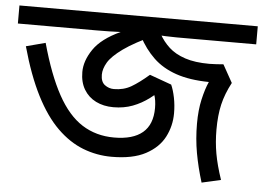

<svg xmlns="http://www.w3.org/2000/svg" viewBox="-57 -683 1032 752"><g transform="rotate(5 458.5 -307.5)"><path d="M401 -63Q342 -63 288 -84Q234 -105 186.5 -151.5Q139 -198 99.5 -275.5Q60 -353 29 -465L105 -485Q139 -362 181 -285.5Q223 -209 278 -174Q333 -139 404 -139Q478 -139 516 -171Q554 -203 554 -268Q554 -299 546 -321Q538 -343 530 -358H590Q562 -329 531.5 -306Q501 -283 466.5 -270Q432 -257 391 -257Q352 -257 322 -272Q292 -287 275 -315.5Q258 -344 258 -384Q258 -428 289 -473.5Q320 -519 394 -553Q374 -552 348.5 -551.5Q323 -551 298 -551H-10V-622H927V-551H614Q590 -551 571 -552Q552 -553 535 -554Q451 -516 408 -485Q365 -454 350 -428.5Q335 -403 335 -380Q335 -352 351 -340Q367 -328 387 -328Q425 -328 455 -345.5Q485 -363 523 -396L609 -365Q618 -345 624 -315.5Q630 -286 630 -254Q630 -204 607.5 -160.5Q585 -117 534.5 -90Q484 -63 401 -63ZM801 -205Q801 -156 809 -111Q817 -66 836 -10L761 7Q743 -51 733 -106.5Q723 -162 723 -222Q723 -275 732.5 -317Q742 -359 755 -388Q679 -389 625.5 -407.5Q572 -426 536 -460.5Q500 -495 475 -543L551 -559Q567 -530 591.5 -507.5Q616 -485 655 -472Q694 -459 751 -459Q765 -459 778 -460Q791 -461 806 -462L845 -392Q821 -347 811 -304Q801 -261 801 -205Z"/></g></svg>

Font: lbangla25
Style: Book
Weight: 400
Designer: Jelle Bosma - Monotype Design Team
Foundry: Monotype Imaging Inc.
Version: Version 2.003